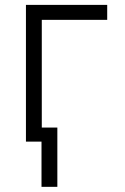

<svg xmlns="http://www.w3.org/2000/svg" viewBox="-20 -565 497 766"><path d="M407.7 -545.5V-485.8H146.7V0H83.5V-545.5ZM208.8 -56.1V180.4H145.6V-56.1Z"/></svg>

Font: Inter Zeller Light
Style: Regular
Weight: 300
Designer: Rasmus Andersson; Joe Bland
Foundry: zeller
Version: Version 3.015;git-dec3a8cb1